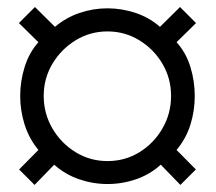

<svg xmlns="http://www.w3.org/2000/svg" viewBox="-20 -621 609 542"><path d="M77.6 -99 33.9 -142.6 88.4 -197.7Q62 -229.7 49.5 -269.2Q37 -308.6 37 -350.1Q37 -391.5 49.5 -431.8Q62 -472 88.4 -501.9L33.4 -555.9L78.6 -601.2L135.2 -545.2Q165.6 -571.1 204 -584.3Q242.5 -597.5 283.4 -597.5Q324.3 -597.5 363.3 -584.3Q402.2 -571.1 431.6 -545.2L488.2 -601.2L533.4 -555.9L478.4 -501.9Q505.3 -472 517.6 -431.8Q529.8 -391.5 529.8 -350.1Q529.8 -308.6 517.6 -269.2Q505.3 -229.7 478.4 -197.7L532.9 -142.6L489.2 -99L433.8 -156.1Q403.3 -128.5 364.1 -115Q324.9 -101.5 283.4 -101.5Q242.5 -101.5 203.2 -115Q163.9 -128.5 133 -156.1ZM283.4 -166.3Q333.1 -166.3 373.7 -191.4Q414.4 -216.5 438.6 -258.5Q462.9 -300.5 462.9 -350.1Q462.9 -399.7 438.6 -440.9Q414.4 -482.1 373.4 -507.2Q332.5 -532.3 283.4 -532.3Q234.3 -532.3 193.4 -507.2Q152.5 -482.1 127.9 -440.9Q103.4 -399.7 103.4 -350.1Q103.4 -300.5 127.9 -258.5Q152.5 -216.5 193.4 -191.4Q234.3 -166.3 283.4 -166.3Z"/></svg>

Font: Archivo Variable SemiBold
Style: Regular
Weight: 600
Designer: Hector Gatti
Foundry: Omnibus-Type
Version: Version 2.001